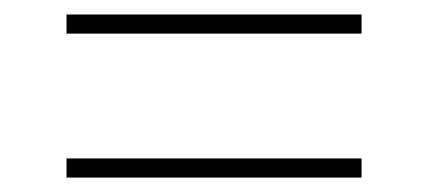

<svg xmlns="http://www.w3.org/2000/svg" viewBox="-20 -458 590 265"><path d="M71.8 -411.6V-438H479V-411.6ZM71.8 -212.9V-239.3H479V-212.9Z"/></svg>

Font: Suwannaphum Thin
Style: Regular
Weight: 100
Designer: Danh Hong
Version: Version 8.002; ttfautohint (v1.8.3)